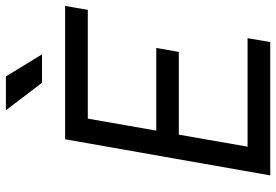

<svg xmlns="http://www.w3.org/2000/svg" viewBox="-162 -772 934 649"><g transform="rotate(-90 304.5 -447.0)"><path d="M36.6 0H487.3L500.5 -76.7H133.8L174.3 -309.1H454.1L467.3 -385.3H188L228.5 -616.7H596.2L609.4 -693.4H158.7ZM349.6 -771.5H445.8L371.1 -893.6H256.8Z"/></g></svg>

Font: Cascadia Code SemiLight
Style: Italic
Weight: 350
Italic angle: -10°
Monospace: yes
Designer: Aaron Bell
Foundry: Saja Typeworks
Version: Version 2404.023